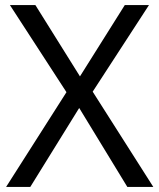

<svg xmlns="http://www.w3.org/2000/svg" viewBox="-20 -734 626 754"><path d="M582 0H480L291 -310L99 0H4L241 -372L19 -714H119L294 -434L470 -714H565L344 -374Z"/></svg>

Font: Noto Sans Warang Citi
Style: Regular
Weight: 400
Designer: Mangu Purty
Foundry: Mangu Purty
Version: Version 3.002; ttfautohint (v1.8.4.7-5d5b)